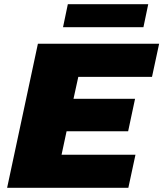

<svg xmlns="http://www.w3.org/2000/svg" viewBox="-20 -897 780 917"><path d="M14 0 161 -688H740L706 -530H354L331 -425H625L592 -270H298L274 -158H627L593 0ZM281 -767 304 -877H688L665 -767Z"/></svg>

Font: Saira Expanded ExtraBold
Style: Italic
Weight: 800
Width: 7
Italic angle: -12°
Designer: Hector Gatti with collaboration of the Omnibus-Type team
Foundry: Omnibus-Type
Version: Version 1.101